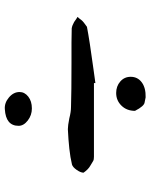

<svg xmlns="http://www.w3.org/2000/svg" viewBox="66 -689 623 795"><g transform="rotate(-90 377.5 -291.5)"><path d="M326 -471Q298 -471 276 -488Q254 -505 254 -526Q254 -579 323 -583Q349 -585 371.5 -566Q394 -547 394 -522Q394 -501 375 -486Q356 -471 326 -471ZM431 -208V-214H126Q114 -214 109 -217Q105 -219 100.5 -222Q96 -225 89 -229Q74 -237 60 -257Q60 -269 71.5 -285.5Q83 -302 94 -305Q123 -312 160 -316Q197 -320 240 -322Q255 -322 285 -316Q312 -309 332 -309Q363 -308 408 -307.5Q453 -307 513 -307Q562 -307 598 -307Q634 -307 658 -306Q670 -304 684 -296Q691 -291 696 -287.5Q701 -284 705 -282Q700 -277 692 -266Q688 -261 681 -255.5Q674 -250 664 -243Q607 -232 489 -216ZM372 0Q370 -1 352 -4Q336 -5 316 -44Q316 -78 337.5 -100Q359 -122 390 -122Q418 -122 437.5 -105Q457 -88 457 -62Q457 -33 434 -16Q411 1 372 0Z"/></g></svg>

Font: Mansalva
Style: Regular
Weight: 400
Designer: Carolina Short
Foundry: Carolina Short
Version: Version 2.112; ttfautohint (v1.8.4.7-5d5b)